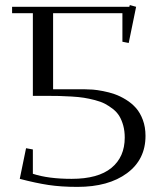

<svg xmlns="http://www.w3.org/2000/svg" viewBox="-20 -729 640 759"><path d="M27.8 -676.8V-702.1H491.2L493.2 -709L518.1 -702.1L488.8 -559.1L463.9 -564V-676.8H189.9V-376H316.9Q331.1 -376 347.2 -374.8Q363.3 -373.5 387.5 -368.9Q411.6 -364.3 433.3 -356.7Q455.1 -349.1 478 -335Q501 -320.8 517.6 -302Q534.2 -283.2 544.7 -254.9Q555.2 -226.6 555.2 -191.9Q555.2 -98.1 481.9 -44.2Q408.7 9.8 286.1 9.8Q221.7 9.8 171.4 2.2Q121.1 -5.4 58.1 -22L83 -143.1L109.9 -138.2V-42Q170.9 -22 263.2 -22Q367.7 -22 420.4 -65.2Q473.1 -108.4 473.1 -185.1Q473.1 -210.9 467.3 -232.4Q461.4 -253.9 451.9 -269.8Q442.4 -285.6 426.5 -298.1Q410.6 -310.5 394.8 -318.8Q378.9 -327.1 355.2 -333.3Q331.5 -339.4 311.8 -342.5Q292 -345.7 263.4 -347.4Q234.9 -349.1 213.6 -349.6Q192.4 -350.1 162.1 -350.1H109.9V-676.8Z"/></svg>

Font: Dehuti
Style: Book
Weight: 400
Version: Version 1.2